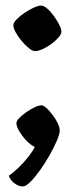

<svg xmlns="http://www.w3.org/2000/svg" viewBox="-20 -532 273 691"><path d="M62 139Q51 139 39.5 132.5Q28 126 20.5 116.5Q13 107 12 100Q26 91 45.5 72.5Q65 54 81.5 33Q98 12 105 -3Q89 -11 74 -27Q59 -43 49 -60.5Q39 -78 39 -88Q39 -97 49.5 -107.5Q60 -118 75 -128.5Q90 -139 105 -146Q120 -153 129 -153Q137 -153 148 -142.5Q159 -132 170 -117.5Q181 -103 188 -88Q195 -73 195 -63Q195 -50 185 -26.5Q175 -3 159 25.5Q143 54 124.5 80Q106 106 89.5 122.5Q73 139 62 139ZM106 -348Q97 -348 84 -358.5Q71 -369 58 -384.5Q45 -400 36.5 -415.5Q28 -431 28 -441Q28 -450 39.5 -462Q51 -474 68 -485.5Q85 -497 101.5 -504.5Q118 -512 128 -512Q137 -512 149.5 -501.5Q162 -491 173.5 -475Q185 -459 193 -443.5Q201 -428 201 -418Q201 -409 190.5 -397Q180 -385 164.5 -373.5Q149 -362 133 -355Q117 -348 106 -348Z"/></svg>

Font: Texturina Medium 12pt SemiBold
Style: Regular
Weight: 600
Version: Version 1.002